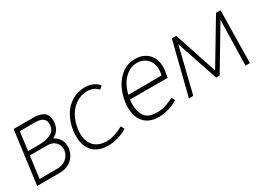

<svg xmlns="http://www.w3.org/2000/svg" viewBox="-12 -1044 2191 1588"><g transform="rotate(-30 1083.5 -250.0)"><path d="M274 -505Q335 -508 375.5 -484.5Q416 -461 416 -402Q416 -394 414 -378Q409 -340 391 -315Q373 -290 340 -273Q364 -264 388 -234.5Q412 -205 412 -158Q412 -117 392.5 -81Q373 -45 335 -22.5Q297 0 244 0H29L96 -505ZM374 -394Q374 -428 350 -446Q326 -464 280 -464H131L108 -287H215Q285 -287 329.5 -311.5Q374 -336 374 -394ZM372 -155Q372 -194 345 -221.5Q318 -249 269 -249H103L75 -40H247Q284 -40 312.5 -56.5Q341 -73 356.5 -99.5Q372 -126 372 -155Z M513 -194Q513 -219 516 -244Q527 -324 563 -384.5Q599 -445 655 -477.5Q711 -510 779 -510Q857 -510 907 -454L879 -429Q859 -451 834.5 -461.5Q810 -472 778 -472Q722 -472 674.5 -442.5Q627 -413 596 -359.5Q565 -306 556 -237Q553 -216 553 -196Q553 -119 595.5 -75.5Q638 -32 714 -32Q750 -32 789 -44Q828 -56 875 -81L891 -48Q849 -22 801 -8Q753 6 708 6Q614 6 563.5 -46.5Q513 -99 513 -194Z M1051 -231Q1048 -213 1048 -185Q1048 -121 1079 -75.5Q1110 -30 1194 -30Q1235 -30 1271.5 -41Q1308 -52 1356 -76L1372 -44Q1331 -19 1283.5 -4.5Q1236 10 1188 10Q1098 10 1050.5 -42.5Q1003 -95 1003 -186Q1003 -210 1006 -235Q1016 -308 1048.5 -369.5Q1081 -431 1133.5 -468Q1186 -505 1253 -505Q1331 -505 1377.5 -457.5Q1424 -410 1424 -332Q1424 -310 1422 -298Q1418 -270 1410 -234L1052 -235ZM1059 -275 1377 -277Q1380 -287 1382 -305Q1384 -323 1384 -331Q1384 -392 1346.5 -430.5Q1309 -469 1251 -469Q1186 -469 1133.5 -418Q1081 -367 1059 -275Z M1604 -500H1646L1781 -91L2026 -500H2069L2061 0H2019L2029 -432L1793 -36H1759L1626 -431L1520 0L1478 1Z"/></g></svg>

Font: Bellota Text Light
Style: Italic
Weight: 300
Italic angle: -7.5°
Designer: Kemie Guaida
Foundry: Kemie Guaida
Version: Version 4.001